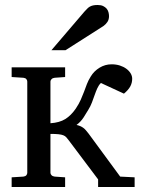

<svg xmlns="http://www.w3.org/2000/svg" viewBox="-20 -753 570 773"><path d="M375 0V-30.8L256.8 -188Q251.5 -195.3 246.8 -200.4Q242.2 -205.6 234.6 -208.5Q227.1 -211.4 215.1 -212.6Q203.1 -213.9 183.1 -213.9V-57.1Q183.1 -52.2 187.5 -47.6Q191.9 -43 200.2 -42L242.2 -39.1V0H26.9V-39.1L74.2 -42Q82.5 -43 86.2 -47.6Q89.8 -52.2 89.8 -57.1V-424.8Q89.8 -429.7 86.2 -434.3Q82.5 -439 74.2 -439.9L26.9 -442.9V-481.9H242.2V-442.9L200.2 -439.9Q191.9 -439 187.5 -434.3Q183.1 -429.7 183.1 -424.8V-256.8Q219.7 -259.3 242.9 -273.7Q266.1 -288.1 285.2 -315.9Q297.9 -335 305.2 -351.6Q312.5 -368.2 318.4 -383.8Q324.2 -399.4 329.8 -414.3Q335.4 -429.2 345.2 -444.8Q358.4 -466.8 380.9 -480.5Q403.3 -494.1 429.2 -494.1Q447.3 -494.1 462.4 -489.3Q477.5 -484.4 488.5 -476.3Q499.5 -468.3 505.9 -457.8Q512.2 -447.3 512.2 -436Q512.2 -418.9 504.2 -404.5Q496.1 -390.1 479 -376L386.2 -418.9Q377.4 -410.2 371.8 -397.7Q366.2 -385.3 361.1 -370.6Q356 -356 350.1 -340.3Q344.2 -324.7 335 -310.1Q327.6 -297.4 316.4 -280Q305.2 -262.7 288.1 -250Q296.9 -248 303.5 -245.1Q310.1 -242.2 315.7 -238Q321.3 -233.9 326.2 -228Q331.1 -222.2 336.9 -214.8L463.9 -42L522 -39.1V0ZM418.9 -688Q418.9 -674.3 412.4 -664.6Q405.8 -654.8 396 -647.9L243.7 -550.8H187L319.8 -706.1Q325.7 -712.4 330.6 -717.5Q335.4 -722.7 341.3 -726.1Q347.2 -729.5 354.7 -731.2Q362.3 -732.9 373 -732.9Q386.2 -732.9 395 -728.8Q403.8 -724.6 409.2 -718.3Q414.6 -711.9 416.7 -703.9Q418.9 -695.8 418.9 -688Z"/></svg>

Font: Charis SIL
Style: Regular
Weight: 400
Foundry: SIL International
Version: Version 4.112